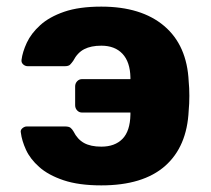

<svg xmlns="http://www.w3.org/2000/svg" viewBox="-20 -550 636 580"><path d="M286 10Q218 10 172 -5.5Q126 -21 98.5 -45.5Q71 -70 58.5 -97.5Q46 -125 43 -149Q41 -157 47.5 -162.5Q54 -168 61 -168H176Q188 -168 193 -164Q198 -160 202 -153Q214 -129 234 -118Q254 -107 286 -107Q327 -107 350 -130.5Q373 -154 374 -204V-210H228Q219 -210 213 -216.5Q207 -223 207 -232V-289Q207 -298 213 -304.5Q219 -311 228 -311H374V-316Q373 -363 350 -387.5Q327 -412 286 -412Q255 -412 234.5 -401.5Q214 -391 201 -366Q196 -359 191.5 -354.5Q187 -350 175 -350H64Q56 -350 50 -355.5Q44 -361 45 -369Q48 -393 61 -421Q74 -449 101.5 -474Q129 -499 174 -514.5Q219 -530 286 -530Q407 -530 476 -471.5Q545 -413 550 -304Q552 -285 552 -260.5Q552 -236 550 -216Q545 -107 478.5 -48.5Q412 10 286 10Z"/></svg>

Font: DVN-Rubik
Style: Bold
Weight: 700
Designer: Hubert and Fischer
Foundry: Hubert & Fischer
Version: Version 2.102